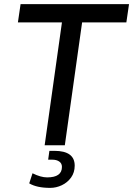

<svg xmlns="http://www.w3.org/2000/svg" viewBox="-20 -706 647 933"><path d="M607 -686 594 -597H379L295 0H197L281 -597H67L80 -686ZM209 156Q281 156 281 105Q281 88 268 79Q255 70 235 70H214L220 27H244Q343 27 343 99Q343 132 325.5 156.5Q308 181 280.5 194Q253 207 224 207Q159 207 122 185L138 136Q178 156 209 156Z"/></svg>

Font: Chivo
Style: Italic
Weight: 400
Italic angle: -8.05°
Designer: Hector Gatti
Foundry: Omnibus-Type
Version: Version 1.007